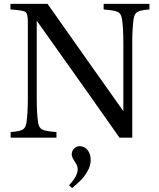

<svg xmlns="http://www.w3.org/2000/svg" viewBox="-20 -712 820 993"><path d="M35 0V-29Q79 -32 96 -41Q113 -50 117 -79Q124 -125 124 -203V-599Q124 -641 112 -650Q100 -659 34 -663V-692H226Q420 -416 616 -140L618 -138V-489Q618 -567 611 -613Q607 -642 588.5 -650.5Q570 -659 516 -663V-692H753V-663Q709 -660 692 -651Q675 -642 671 -613Q664 -567 664 -489V0H598Q437 -230 172 -602H170V-203Q170 -125 177 -79Q181 -50 199.5 -41.5Q218 -33 272 -29V0ZM337 246Q382 199 382 162Q382 146 366.5 123.5Q351 101 351 87Q351 69 363 56.5Q375 44 392 44Q417 44 433 64Q449 84 449 116Q449 145 432.5 173.5Q416 202 400 218Q384 234 353 261Z"/></svg>

Font: Linguistics Pro
Style: Regular
Weight: 400
Designer: Stefan Peev, Context Ltd
Foundry: Stefan Peev, Context Ltd
Version: Version 001.000